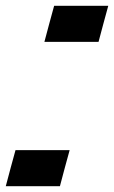

<svg xmlns="http://www.w3.org/2000/svg" viewBox="-20 -645 395 665"><path d="M0 0H187.5Q192.9 -21 204.1 -62.5Q215.3 -104 221.2 -125H33.7Q27.8 -104 16.6 -62.5Q5.4 -21 0 0ZM133.8 -500H321.3Q326.7 -520.5 337.9 -562.3Q349.1 -604 355 -625H167.5Q161.6 -604 150.4 -562.3Q139.2 -520.5 133.8 -500Z"/></svg>

Font: Faithful 32x
Style: SemiboldOblique
Weight: 400
Foundry: Faithful Resource Pack
Version: Version 1.0; January 27, 2023